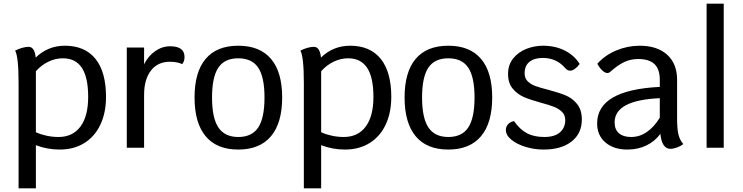

<svg xmlns="http://www.w3.org/2000/svg" viewBox="-20 -811 4080 1054"><path d="M562 -279Q562 -192 531 -126.5Q500 -61 442.5 -25.5Q385 10 308 10Q239 10 177 -14V223H82V-355Q82 -500 63 -533Q82 -543 102 -548.5Q122 -554 137 -554Q170 -554 176 -495Q243 -560 336 -560Q446 -560 504 -488Q562 -416 562 -279ZM464 -279Q464 -386 429.5 -438.5Q395 -491 325 -491Q284 -491 245 -472Q206 -453 177 -420V-85Q203 -73 235.5 -66Q268 -59 301 -59Q379 -59 421.5 -116Q464 -173 464 -279Z M993 -498Q993 -474 980 -459Q954 -472 912 -472Q846 -472 808.5 -423.5Q771 -375 771 -290V0H676V-550H771V-458Q793 -503 831.5 -530Q870 -557 914 -557Q993 -557 993 -498Z M1048 -276Q1048 -416 1109 -488Q1170 -560 1288 -560Q1406 -560 1467.5 -488Q1529 -416 1529 -276Q1529 -136 1467.5 -63Q1406 10 1288 10Q1170 10 1109 -63Q1048 -136 1048 -276ZM1432 -276Q1432 -388 1397.5 -439.5Q1363 -491 1288 -491Q1213 -491 1178.5 -439.5Q1144 -388 1144 -276Q1144 -163 1179 -111Q1214 -59 1288 -59Q1363 -59 1397.5 -111Q1432 -163 1432 -276Z M2128 -279Q2128 -192 2097 -126.5Q2066 -61 2008.5 -25.5Q1951 10 1874 10Q1805 10 1743 -14V223H1648V-355Q1648 -500 1629 -533Q1648 -543 1668 -548.5Q1688 -554 1703 -554Q1736 -554 1742 -495Q1809 -560 1902 -560Q2012 -560 2070 -488Q2128 -416 2128 -279ZM2030 -279Q2030 -386 1995.5 -438.5Q1961 -491 1891 -491Q1850 -491 1811 -472Q1772 -453 1743 -420V-85Q1769 -73 1801.5 -66Q1834 -59 1867 -59Q1945 -59 1987.5 -116Q2030 -173 2030 -279Z M2201 -276Q2201 -416 2262 -488Q2323 -560 2441 -560Q2559 -560 2620.5 -488Q2682 -416 2682 -276Q2682 -136 2620.5 -63Q2559 10 2441 10Q2323 10 2262 -63Q2201 -136 2201 -276ZM2585 -276Q2585 -388 2550.5 -439.5Q2516 -491 2441 -491Q2366 -491 2331.5 -439.5Q2297 -388 2297 -276Q2297 -163 2332 -111Q2367 -59 2441 -59Q2516 -59 2550.5 -111Q2585 -163 2585 -276Z M2757 -98Q2757 -116 2769.5 -129.5Q2782 -143 2802 -146Q2833 -101 2872 -80Q2911 -59 2968 -59Q3025 -59 3054 -84.5Q3083 -110 3083 -152Q3083 -179 3065.5 -196.5Q3048 -214 3021.5 -224.5Q2995 -235 2950 -247Q2891 -263 2855.5 -278.5Q2820 -294 2794.5 -324.5Q2769 -355 2769 -405Q2769 -455 2797 -490Q2825 -525 2869 -542.5Q2913 -560 2961 -560Q3028 -560 3080.5 -533.5Q3133 -507 3162 -460Q3150 -443 3136 -433Q3122 -423 3110 -423Q3095 -423 3083 -437Q3035 -493 2960 -493Q2914 -493 2887 -472Q2860 -451 2860 -408Q2860 -381 2877 -364.5Q2894 -348 2920 -338.5Q2946 -329 2990 -318Q3050 -302 3086 -287Q3122 -272 3148 -240Q3174 -208 3174 -155Q3174 -78 3117.5 -34Q3061 10 2964 10Q2912 10 2864 -5Q2816 -20 2786.5 -44.5Q2757 -69 2757 -98Z M3731 -20Q3717 -9 3697 -1.5Q3677 6 3660 6Q3614 6 3605 -76Q3575 -35 3528.5 -12.5Q3482 10 3424 10Q3349 10 3303.5 -29Q3258 -68 3258 -133Q3258 -317 3602 -334V-373Q3602 -431 3573 -459Q3544 -487 3483 -487Q3443 -487 3408 -471Q3373 -455 3328 -415Q3321 -410 3315 -410Q3302 -410 3287 -423.5Q3272 -437 3259 -461Q3301 -508 3363 -534Q3425 -560 3492 -560Q3588 -560 3642.5 -510.5Q3697 -461 3697 -373V-160Q3697 -102 3704.5 -72Q3712 -42 3731 -20ZM3602 -165V-272Q3354 -261 3354 -139Q3354 -100 3377.5 -79.5Q3401 -59 3445 -59Q3491 -59 3531 -86.5Q3571 -114 3602 -165Z M3859 -791H3953V0H3859Z"/></svg>

Font: Krub Medium
Style: Regular
Weight: 500
Designer: Ekaluck Peanpanawate
Foundry: Cadson Demak Co.,Ltd.
Version: Version 1.000; ttfautohint (v1.6)